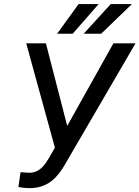

<svg xmlns="http://www.w3.org/2000/svg" viewBox="-20 -927 696 958"><path d="M397.5 -758.8H484.9L638.2 -906.7H532.7ZM265.1 -758.8H342.8L472.2 -906.7H372.1ZM209 -710.9H110.8L253.9 -190.4L225.6 -140.6L208 -113.3C185.5 -81.1 158.2 -64.9 126 -64.9L82.5 -67.9L71.8 6.3C86.9 9.3 104.5 11.2 124 11.7C125.5 11.7 126.5 11.7 127.9 11.7C166 11.7 199.2 2 228 -17.1C256.8 -36.6 284.7 -70.3 311 -118.2L656.2 -710.9H545.9L315.4 -298.8Z"/></svg>

Font: Roboto
Style: Italic
Weight: 400
Italic angle: -12°
Designer: Google
Version: Version 2.137; 2017